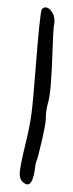

<svg xmlns="http://www.w3.org/2000/svg" viewBox="-20 -600 197 518"><path d="M102.5 -580.1Q97.7 -580.1 92.8 -575.2Q87.9 -568.4 75.2 -404.3Q69.3 -326.2 64.5 -290.5Q59.6 -254.9 48.8 -211.9Q33.2 -147.5 33.2 -131.8Q33.2 -118.2 39.1 -111.3Q47.9 -102.5 53.7 -102.5Q62.5 -102.5 67.4 -115.7Q72.3 -128.9 74.2 -144.5Q76.2 -160.2 77.1 -162.1Q81.1 -168.9 92.3 -217.8Q103.5 -266.6 103.5 -278.3Q103.5 -299.8 108.4 -318.4Q114.3 -335.9 117.2 -374Q120.1 -412.1 121.6 -460.4Q123 -508.8 125 -527.3Q127 -537.1 127 -543.9Q127 -558.6 119.1 -569.3Q111.3 -580.1 102.5 -580.1Z"/></svg>

Font: 辰宇落雁體 Thin Monospaced
Style: Regular
Weight: 100
Designer: Written by Liu, Wei-Chen; Created by Wang, Li-Yu.
Version: Version 1.000